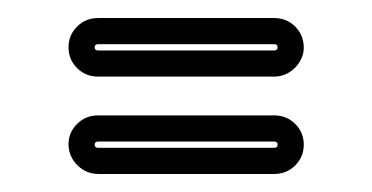

<svg xmlns="http://www.w3.org/2000/svg" viewBox="-20 -405 413 213"><path d="M89 -385H284Q298 -385 307.5 -375.5Q317 -366 317 -352Q317 -344 312.5 -336.5Q308 -329 300.5 -324.5Q293 -320 284 -320H89Q75 -320 65.5 -329.5Q56 -339 56 -352.5Q56 -366 65.5 -375.5Q75 -385 89 -385ZM89 -356Q85 -356 85 -352.5Q85 -349 89 -349H284Q288 -349 288 -352.5Q288 -356 284 -356ZM56 -245Q56 -258 65.5 -267.5Q75 -277 89 -277H284Q298 -277 307.5 -267.5Q317 -258 317 -244.5Q317 -231 307.5 -221.5Q298 -212 284 -212H89Q80 -212 72.5 -216.5Q65 -221 60.5 -228.5Q56 -236 56 -245ZM89 -248Q85 -248 85 -244.5Q85 -241 89 -241H284Q288 -241 288 -244.5Q288 -248 284 -248Z"/></svg>

Font: Soda Fountain
Style: InlineOblique
Weight: 400
Version: Version 1.0